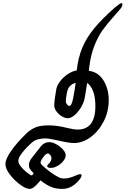

<svg xmlns="http://www.w3.org/2000/svg" viewBox="-20 -1216 808 1236"><path d="M15 -160Q15 -193 53 -246.5Q91 -300 150 -357Q175 -381 206 -395Q237 -409 294 -409Q348 -409 410 -393Q454 -382 481 -382Q536 -382 565 -419.5Q594 -457 594 -533Q594 -591 579.5 -628.5Q565 -666 541 -682L531 -619Q526 -586 521 -567Q506 -523 475 -489Q444 -455 415 -455Q398 -455 377.5 -467.5Q357 -480 343 -499.5Q329 -519 329 -539Q329 -553 334 -589Q339 -625 343 -645Q348 -667 367 -692.5Q386 -718 414.5 -737.5Q443 -757 474 -763Q483 -844 509.5 -908Q536 -972 586 -1033Q636 -1094 720 -1168Q754 -1196 762 -1196Q768 -1196 768 -1188Q768 -1173 750 -1153Q739 -1139 715 -1113Q669 -1062 640.5 -1022Q612 -982 588 -922.5Q564 -863 554 -780L552 -760Q612 -753 646 -698.5Q680 -644 680 -572Q680 -498 647.5 -434.5Q615 -371 563 -333Q511 -295 455 -295Q426 -295 352 -312Q294 -325 274 -325Q226 -325 198 -308Q186 -300 161.5 -276Q137 -252 117.5 -225.5Q98 -199 98 -181Q98 -164 115.5 -142.5Q133 -121 155 -104Q177 -87 184 -87Q188 -87 197 -100L190 -108Q177 -121 171.5 -130.5Q166 -140 166 -153Q166 -176 185 -200L244 -275Q265 -301 298 -301Q317 -301 342 -287.5Q367 -274 385 -254Q403 -234 403 -216Q403 -199 388 -180Q373 -161 350.5 -148Q328 -135 306 -135Q297 -135 290.5 -138Q284 -141 284 -146Q284 -153 290 -158.5Q296 -164 298 -166Q311 -182 311 -196Q311 -210 303 -219Q295 -228 288 -228Q280 -228 271.5 -219.5Q263 -211 257 -202Q251 -193 249 -191Q241 -176 241 -170Q241 -164 245 -159Q249 -154 254 -150Q275 -130 304 -108.5Q333 -87 356 -76Q371 -67 392 -67Q411 -67 427.5 -71.5Q444 -76 465 -85Q487 -95 496 -95Q505 -95 505 -87Q505 -73 481.5 -48Q458 -23 434 -12Q419 -5 406.5 -2.5Q394 0 378 0Q338 0 306 -14Q274 -28 241 -55Q218 -27 201.5 -13.5Q185 0 170 0Q147 0 109.5 -27.5Q72 -55 43.5 -92.5Q15 -130 15 -160ZM451 -584Q461 -635 467 -682Q452 -680 436 -667Q420 -654 414 -632Q410 -618 406.5 -593.5Q403 -569 404 -559Q405 -551 412.5 -542.5Q420 -534 427 -534Q441 -534 451 -584Z"/></svg>

Font: Charm
Style: Bold
Weight: 700
Designer: Katatrad Aksorn Co.,Ltd.
Foundry: Cadson Demak Co.,Ltd.
Version: Version 1.001